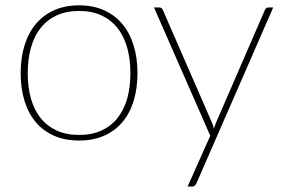

<svg xmlns="http://www.w3.org/2000/svg" viewBox="-20 -521 1067 720"><path d="M276.5 -501Q329 -501 369.8 -482.8Q410.5 -464.5 438.5 -431.2Q466.5 -398 481 -351Q495.5 -304 495.5 -246.5Q495.5 -189 481 -142.2Q466.5 -95.5 438.5 -62.5Q410.5 -29.5 369.8 -11.8Q329 6 276.5 6Q224 6 183.2 -11.8Q142.5 -29.5 114.5 -62.5Q86.5 -95.5 72 -142.2Q57.5 -189 57.5 -246.5Q57.5 -304 72 -351Q86.5 -398 114.5 -431.2Q142.5 -464.5 183.2 -482.8Q224 -501 276.5 -501ZM276.5 -15Q324.5 -15 360.5 -31.5Q396.5 -48 420.8 -78.5Q445 -109 457 -151.5Q469 -194 469 -246.5Q469 -299 457 -342Q445 -385 420.8 -415.8Q396.5 -446.5 360.5 -463.2Q324.5 -480 276.5 -480Q228.5 -480 192.5 -463.2Q156.5 -446.5 132.2 -415.8Q108 -385 96 -342Q84 -299 84 -246.5Q84 -194 96 -151.5Q108 -109 132.2 -78.5Q156.5 -48 192.5 -31.5Q228.5 -15 276.5 -15ZM1004.5 -493 717 165.5Q714.5 170.5 711 174.5Q707.5 178.5 701 178.5H683.5L768.5 -12L557.5 -493H577.5Q583 -493 586.2 -490Q589.5 -487 590.5 -484L774.5 -62Q779.5 -51 782 -39Q785.5 -49.5 790.5 -62L973.5 -484Q975.5 -488 978.8 -490.5Q982 -493 986 -493Z"/></svg>

Font: Lato 2
Style: Regular
Weight: 200
Designer: Lukasz Dziedzic with Adam Twardoch and Botio Nikoltchev
Foundry: tyPoland Lukasz Dziedzic
Version: Version 2.015; 2015-08-06; http://www.latofonts.com/